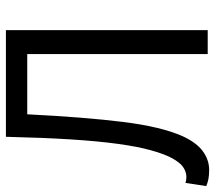

<svg xmlns="http://www.w3.org/2000/svg" viewBox="-62 -680 745 666"><g transform="rotate(-90 311.0 -347.5)"><path d="M456 -626H247Q237 -426 220.5 -293.5Q204 -161 171 -87Q149 -39 119 -17Q89 5 54 5Q36 5 23 2.5Q10 0 -2 -5L9 -77Q19 -74 30 -74Q47 -74 63.5 -85Q80 -96 96 -126Q110 -153 122.5 -198Q135 -243 144.5 -312Q154 -381 160 -476.5Q166 -572 169 -700H539V0H456Z"/></g></svg>

Font: PT Sans
Style: Regular
Weight: 400
Version: Version 2.003W OFL; ttfautohint (v1.6)